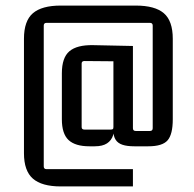

<svg xmlns="http://www.w3.org/2000/svg" viewBox="-20 -622 695 689"><path d="M457 47H198Q130 47 98 19Q66 -9 66 -72V-483Q66 -547 98 -574.5Q130 -602 198 -602H467Q536 -602 568 -574.5Q600 -547 600 -483V-194Q600 -140 581.5 -118.5Q563 -97 512 -97H462Q436 -97 419.5 -102.5Q403 -108 395 -120.5Q387 -133 387 -152V-157L392 -181Q392 -156 386 -137Q380 -118 364 -107.5Q348 -97 320 -97H301Q250 -97 226 -119.5Q202 -142 202 -194V-359Q202 -415 229 -438Q256 -461 314 -460L457 -457V-162Q457 -152 467 -152H518Q528 -152 528 -162V-530Q528 -540 518 -540H147Q137 -540 137 -530V-25Q137 -15 147 -15H457ZM273 -166Q273 -157 283 -157H377Q382 -157 384.5 -158.5Q387 -160 387 -166V-413L398 -402L283 -403Q273 -403 273 -394Z"/></svg>

Font: Gemunu Libre ExtraLight Medium
Style: Regular
Weight: 500
Version: Version 1.100